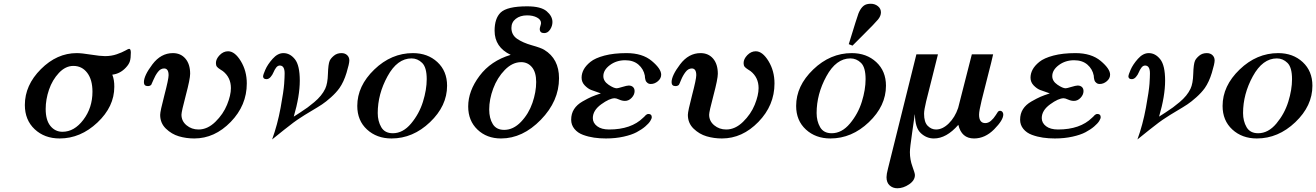

<svg xmlns="http://www.w3.org/2000/svg" viewBox="-20 -734 7035 1026"><path d="M112.8 -172.9Q112.8 -278.8 198.5 -364.5Q284.2 -450.2 390.1 -450.2Q416 -450.2 466.1 -442.1Q516.1 -434.1 541 -434.1Q575.2 -434.1 604 -444.1Q632.8 -454.1 649.4 -463.6Q666 -473.1 669.9 -473.1Q678.7 -473.1 679.2 -454.1Q679.2 -423.3 674.1 -406.7Q668.9 -390.1 652.8 -373Q622.1 -339.8 580.1 -335Q591.3 -307.1 590.8 -270Q590.8 -164.1 500.5 -79.1Q410.2 5.9 298.8 5.9Q217.8 5.9 165.3 -43.5Q112.8 -92.8 112.8 -172.9ZM224.1 -151.9Q224.1 -91.8 249.5 -60.8Q274.9 -29.8 314 -29.8Q377 -29.8 425.5 -94Q474.1 -158.2 474.1 -244.1Q474.1 -308.1 446 -345Q418 -381.8 372.1 -381.8Q330.1 -381.8 294.9 -344.5Q259.8 -307.1 241.9 -254.9Q224.1 -202.6 224.1 -151.9Z M749 -294.9Q749 -330.1 794.4 -390.1Q839.8 -450.2 903.8 -450.2Q945.8 -450.2 970.9 -420.7Q996.1 -391.1 996.1 -339.8Q996.1 -312 972.9 -224.6Q949.7 -137.2 949.7 -121.1Q949.7 -86.9 976.8 -64.5Q1003.9 -42 1041 -42Q1088.9 -42 1130.9 -83Q1172.9 -124 1193.4 -174.6Q1213.9 -225.1 1213.9 -263.2Q1213.9 -320.3 1170.9 -354Q1169.9 -355 1157 -363Q1144 -371.1 1138.9 -377.9Q1133.8 -384.8 1133.8 -397Q1133.8 -418.9 1153.8 -439.5Q1173.8 -460 1198.7 -460Q1234.9 -460 1266.8 -407.5Q1298.8 -355 1298.8 -288.1Q1298.8 -170.9 1212.9 -82.5Q1127 5.9 1018.1 5.9Q975.1 5.9 936 -5.6Q897 -17.1 866.5 -46.6Q835.9 -76.2 835.9 -120.1Q835.9 -139.2 858.4 -225.1Q880.9 -311 880.9 -332Q880.9 -368.2 856.9 -368.2Q837.9 -368.2 823.5 -349.1Q809.1 -330.1 799.6 -306.6Q790 -283.2 788.1 -280.8Q781.2 -273.9 770 -273.9Q749 -273.9 749 -294.9Z M1385.7 -327.1Q1385.7 -333 1397.7 -361.1Q1409.7 -389.2 1436.8 -419.7Q1463.9 -450.2 1494.6 -450.2Q1529.8 -450.2 1555.9 -417.5Q1582 -384.8 1582 -303Q1582 -221.2 1549.8 -110.8Q1557.6 -115.7 1583.3 -132.3Q1608.9 -148.9 1623.8 -159.9Q1638.7 -170.9 1659.2 -188Q1679.7 -205.1 1694.3 -223.1Q1709 -241.2 1717.8 -259.8Q1731 -287.6 1732.4 -339.4Q1733.9 -391.1 1741.7 -409.2Q1747.6 -422.4 1764.2 -436.3Q1780.8 -450.2 1804.7 -450.2Q1823.7 -450.2 1835.2 -439.2Q1846.7 -428.2 1846.7 -411.1Q1846.7 -394 1831.8 -345Q1816.9 -295.9 1793.9 -263.2Q1775.9 -238.3 1748.8 -214.1Q1721.7 -189.9 1700.7 -176Q1679.7 -162.1 1640.9 -139.2Q1602.1 -116.2 1585.9 -105Q1553.7 -85 1497.8 -40Q1441.9 4.9 1434.1 11.2Q1462.9 -67.9 1479.5 -158.4Q1496.1 -249 1498.5 -286.1Q1501 -323.2 1501 -341.8Q1501 -383.8 1475.1 -383.8Q1463.9 -383.8 1455.3 -372.3Q1446.8 -360.8 1441.4 -347.4Q1436 -334 1426 -322.5Q1416 -311 1403.8 -311Q1385.7 -311 1385.7 -327.1Z M1889.2 -168Q1889.2 -274.9 1980.2 -362.5Q2071.3 -450.2 2186.5 -450.2Q2265.6 -450.2 2317.4 -402.1Q2369.1 -354 2369.1 -275.9Q2369.1 -168 2277.8 -81.1Q2186.5 5.9 2072.3 5.9Q1993.2 5.9 1941.2 -42Q1889.2 -89.8 1889.2 -168ZM1998.5 -129.9Q1998.5 -86.9 2017.3 -54.4Q2036.1 -22 2079.1 -22Q2133.3 -22 2176.8 -74Q2220.2 -126 2240.2 -190.4Q2260.3 -254.9 2260.3 -311Q2260.3 -374 2235.8 -397.9Q2211.4 -421.9 2179.2 -421.9Q2103 -421.9 2050.8 -326.4Q1998.5 -231 1998.5 -129.9Z M2481.9 -165Q2481.9 -248 2542.5 -328.6Q2603 -409.2 2709 -440.9Q2623 -481.9 2623 -569.8Q2623 -635.7 2655.3 -667Q2690.4 -700.2 2796.9 -700.2Q2870.1 -700.2 2901.1 -674.1Q2932.1 -647.9 2932.1 -616.2Q2932.1 -595.2 2919.7 -576.2Q2907.2 -557.1 2888.2 -557.1Q2864.3 -557.1 2864.3 -579.1Q2864.3 -584 2867.7 -595Q2871.1 -606 2871.1 -610.8Q2871.1 -628.9 2849.6 -640.4Q2828.1 -651.9 2796.9 -651.9Q2759.8 -651.9 2736.3 -633.5Q2712.9 -615.2 2712.9 -585Q2712.9 -547.9 2742.9 -526.9Q2772.9 -505.9 2822.5 -491.9Q2872.1 -478 2888.2 -467.8Q2967.3 -419.9 2967.3 -315.9Q2967.3 -193.8 2870.1 -94Q2772.9 5.9 2657.2 5.9Q2581.1 5.9 2531.5 -41.5Q2481.9 -88.9 2481.9 -165ZM2594.2 -148.9Q2594.2 -102.1 2613.3 -71Q2632.3 -40 2674.3 -40Q2723.1 -40 2764.2 -83Q2805.2 -126 2825.2 -184.1Q2845.2 -242.2 2845.2 -295.9Q2845.2 -347.7 2822.8 -374.8Q2800.3 -401.9 2765.1 -401.9Q2718.3 -401.9 2677.7 -360.4Q2637.2 -318.8 2615.7 -261Q2594.2 -203.1 2594.2 -148.9Z M3032.2 -94.2Q3032.2 -126.5 3047.6 -150.6Q3063 -174.8 3093 -191.9Q3123 -209 3141.6 -217Q3160.2 -225.1 3190.9 -234.9Q3155.8 -247.1 3138.9 -253.4Q3122.1 -259.8 3105 -277.3Q3087.9 -294.9 3087.9 -318.8Q3087.9 -340.8 3098.9 -361.8Q3109.9 -382.8 3135 -403.3Q3160.2 -423.8 3210 -437Q3259.8 -450.2 3328.1 -450.2Q3413.1 -450.2 3463.1 -408.2Q3513.2 -366.2 3513.2 -335Q3513.2 -314.9 3495.6 -300Q3478 -285.2 3458 -285.2Q3446.8 -285.2 3439.9 -291Q3433.1 -296.9 3431.2 -301Q3429.2 -305.2 3426.8 -317.9L3425.8 -330.1Q3418.9 -365.2 3391.8 -388.7Q3364.7 -412.1 3320.8 -412.1Q3273.9 -412.1 3239 -386Q3204.1 -359.9 3204.1 -327.1Q3204.1 -300.3 3231.9 -281.2Q3259.8 -262.2 3275.9 -262.2Q3281.7 -262.2 3305.9 -269.5Q3330.1 -276.9 3339.8 -276.9Q3354 -276.9 3362.5 -269Q3371.1 -261.2 3371.1 -247.1Q3371.1 -228 3355.5 -211.4Q3339.8 -194.8 3319.8 -194.8Q3304.7 -194.8 3288.8 -201.9Q3272.9 -209 3265.1 -209Q3237.3 -209 3192.6 -176.5Q3147.9 -144 3147.9 -103Q3147.9 -77.1 3170.9 -59.6Q3193.8 -42 3234.9 -42Q3353 -42 3417 -105Q3419.9 -106.9 3424.1 -111.6Q3428.2 -116.2 3430.7 -118.7Q3433.1 -121.1 3437 -123Q3440.9 -125 3444.8 -125Q3462.9 -125 3462.9 -107.9Q3462.9 -100.1 3454.8 -87.2Q3446.8 -74.2 3428 -58.1Q3409.2 -42 3382.1 -27.6Q3355 -13.2 3312 -3.7Q3269 5.9 3217.8 5.9Q3184.6 5.9 3154.3 1.5Q3124 -2.9 3095.5 -13.4Q3066.9 -23.9 3049.6 -45.2Q3032.2 -66.4 3032.2 -94.2Z M3568.8 -294.9Q3568.8 -330.1 3614.3 -390.1Q3659.7 -450.2 3723.6 -450.2Q3765.6 -450.2 3790.8 -420.7Q3815.9 -391.1 3815.9 -339.8Q3815.9 -312 3792.7 -224.6Q3769.5 -137.2 3769.5 -121.1Q3769.5 -86.9 3796.6 -64.5Q3823.7 -42 3860.8 -42Q3908.7 -42 3950.7 -83Q3992.7 -124 4013.2 -174.6Q4033.7 -225.1 4033.7 -263.2Q4033.7 -320.3 3990.7 -354Q3989.7 -355 3976.8 -363Q3963.9 -371.1 3958.7 -377.9Q3953.6 -384.8 3953.6 -397Q3953.6 -418.9 3973.6 -439.5Q3993.7 -460 4018.6 -460Q4054.7 -460 4086.7 -407.5Q4118.7 -355 4118.7 -288.1Q4118.7 -170.9 4032.7 -82.5Q3946.8 5.9 3837.9 5.9Q3794.9 5.9 3755.9 -5.6Q3716.8 -17.1 3686.3 -46.6Q3655.8 -76.2 3655.8 -120.1Q3655.8 -139.2 3678.2 -225.1Q3700.7 -311 3700.7 -332Q3700.7 -368.2 3676.8 -368.2Q3657.7 -368.2 3643.3 -349.1Q3628.9 -330.1 3619.4 -306.6Q3609.9 -283.2 3607.9 -280.8Q3601.1 -273.9 3589.8 -273.9Q3568.8 -273.9 3568.8 -294.9Z M4234.4 -168Q4234.4 -274.9 4325.4 -362.5Q4416.5 -450.2 4531.7 -450.2Q4610.8 -450.2 4662.6 -402.1Q4714.4 -354 4714.4 -275.9Q4714.4 -168 4623 -81.1Q4531.7 5.9 4417.5 5.9Q4338.4 5.9 4286.4 -42Q4234.4 -89.8 4234.4 -168ZM4343.8 -129.9Q4343.8 -86.9 4362.5 -54.4Q4381.3 -22 4424.3 -22Q4478.5 -22 4522 -74Q4565.4 -126 4585.4 -190.4Q4605.5 -254.9 4605.5 -311Q4605.5 -374 4581.1 -397.9Q4556.6 -421.9 4524.4 -421.9Q4448.2 -421.9 4396 -326.4Q4343.8 -231 4343.8 -129.9ZM4515.6 -498Q4561.5 -647.9 4567.4 -662.1Q4585.4 -706.1 4614.3 -711.9Q4622.1 -713.9 4633.3 -713.9Q4655.3 -713.9 4671.4 -700.9Q4687.5 -688 4687.5 -668Q4687.5 -648.9 4672.1 -629.9Q4656.7 -610.8 4591.3 -545.9Q4557.1 -511.7 4535.6 -490.2Z M4717.3 212.9Q4717.3 196.8 4725.1 167L4877 -443.8H4992.2Q4980 -392.1 4960 -314.9Q4939.9 -237.8 4929 -191.9Q4918 -146 4918 -126Q4918 -81.1 4937.5 -61.5Q4957 -42 4981.9 -42Q5017.1 -42 5050 -74.5Q5083 -106.9 5100.1 -157.2L5173.3 -443.8H5287.1Q5279.3 -407.7 5259.3 -330.8Q5239.3 -253.9 5225.6 -197.5Q5211.9 -141.1 5211.9 -121.1Q5211.9 -76.2 5245.1 -76.2Q5261.2 -76.2 5275.6 -88.6Q5290 -101.1 5301 -118.7Q5312 -136.2 5313 -137.2Q5317.9 -142.1 5324.2 -142.1Q5331.1 -142.1 5336.2 -136.5Q5341.3 -130.9 5341.3 -122.1Q5341.3 -92.3 5292.7 -43.2Q5244.1 5.9 5185.1 5.9Q5118.2 5.9 5101.1 -66.9Q5037.1 6.3 4970.2 5.9Q4931.2 5.9 4900.6 -22.5Q4870.1 -50.8 4869.1 -122.1H4868.2Q4866.2 -105 4854.2 -24.4Q4842.3 56.2 4842.3 79.1Q4842.3 119.1 4855.7 155.5Q4869.1 191.9 4869.1 201.2Q4869.1 230 4838.1 251Q4807.1 272 4774.9 272Q4751 272 4734.1 256.8Q4717.3 241.7 4717.3 212.9Z M5431.2 -94.2Q5431.2 -126.5 5446.5 -150.6Q5461.9 -174.8 5491.9 -191.9Q5522 -209 5540.5 -217Q5559.1 -225.1 5589.8 -234.9Q5554.7 -247.1 5537.8 -253.4Q5521 -259.8 5503.9 -277.3Q5486.8 -294.9 5486.8 -318.8Q5486.8 -340.8 5497.8 -361.8Q5508.8 -382.8 5533.9 -403.3Q5559.1 -423.8 5608.9 -437Q5658.7 -450.2 5727.1 -450.2Q5812 -450.2 5862.1 -408.2Q5912.1 -366.2 5912.1 -335Q5912.1 -314.9 5894.5 -300Q5877 -285.2 5856.9 -285.2Q5845.7 -285.2 5838.9 -291Q5832 -296.9 5830.1 -301Q5828.1 -305.2 5825.7 -317.9L5824.7 -330.1Q5817.9 -365.2 5790.8 -388.7Q5763.7 -412.1 5719.7 -412.1Q5672.9 -412.1 5637.9 -386Q5603 -359.9 5603 -327.1Q5603 -300.3 5630.9 -281.2Q5658.7 -262.2 5674.8 -262.2Q5680.7 -262.2 5704.8 -269.5Q5729 -276.9 5738.8 -276.9Q5752.9 -276.9 5761.5 -269Q5770 -261.2 5770 -247.1Q5770 -228 5754.4 -211.4Q5738.8 -194.8 5718.8 -194.8Q5703.6 -194.8 5687.7 -201.9Q5671.9 -209 5664.1 -209Q5636.2 -209 5591.6 -176.5Q5546.9 -144 5546.9 -103Q5546.9 -77.1 5569.8 -59.6Q5592.8 -42 5633.8 -42Q5752 -42 5815.9 -105Q5818.8 -106.9 5823 -111.6Q5827.1 -116.2 5829.6 -118.7Q5832 -121.1 5835.9 -123Q5839.8 -125 5843.8 -125Q5861.8 -125 5861.8 -107.9Q5861.8 -100.1 5853.8 -87.2Q5845.7 -74.2 5826.9 -58.1Q5808.1 -42 5781 -27.6Q5753.9 -13.2 5710.9 -3.7Q5668 5.9 5616.7 5.9Q5583.5 5.9 5553.2 1.5Q5522.9 -2.9 5494.4 -13.4Q5465.8 -23.9 5448.5 -45.2Q5431.2 -66.4 5431.2 -94.2Z M6009.8 -327.1Q6009.8 -333 6021.7 -361.1Q6033.7 -389.2 6060.8 -419.7Q6087.9 -450.2 6118.7 -450.2Q6153.8 -450.2 6179.9 -417.5Q6206.1 -384.8 6206.1 -303Q6206.1 -221.2 6173.8 -110.8Q6181.6 -115.7 6207.3 -132.3Q6232.9 -148.9 6247.8 -159.9Q6262.7 -170.9 6283.2 -188Q6303.7 -205.1 6318.4 -223.1Q6333 -241.2 6341.8 -259.8Q6355 -287.6 6356.4 -339.4Q6357.9 -391.1 6365.7 -409.2Q6371.6 -422.4 6388.2 -436.3Q6404.8 -450.2 6428.7 -450.2Q6447.8 -450.2 6459.2 -439.2Q6470.7 -428.2 6470.7 -411.1Q6470.7 -394 6455.8 -345Q6440.9 -295.9 6418 -263.2Q6399.9 -238.3 6372.8 -214.1Q6345.7 -189.9 6324.7 -176Q6303.7 -162.1 6264.9 -139.2Q6226.1 -116.2 6210 -105Q6177.7 -85 6121.8 -40Q6065.9 4.9 6058.1 11.2Q6086.9 -67.9 6103.5 -158.4Q6120.1 -249 6122.6 -286.1Q6125 -323.2 6125 -341.8Q6125 -383.8 6099.1 -383.8Q6087.9 -383.8 6079.3 -372.3Q6070.8 -360.8 6065.4 -347.4Q6060.1 -334 6050 -322.5Q6040 -311 6027.8 -311Q6009.8 -311 6009.8 -327.1Z M6513.2 -168Q6513.2 -274.9 6604.2 -362.5Q6695.3 -450.2 6810.5 -450.2Q6889.6 -450.2 6941.4 -402.1Q6993.2 -354 6993.2 -275.9Q6993.2 -168 6901.9 -81.1Q6810.5 5.9 6696.3 5.9Q6617.2 5.9 6565.2 -42Q6513.2 -89.8 6513.2 -168ZM6622.6 -129.9Q6622.6 -86.9 6641.4 -54.4Q6660.2 -22 6703.1 -22Q6757.3 -22 6800.8 -74Q6844.2 -126 6864.3 -190.4Q6884.3 -254.9 6884.3 -311Q6884.3 -374 6859.9 -397.9Q6835.4 -421.9 6803.2 -421.9Q6727.1 -421.9 6674.8 -326.4Q6622.6 -231 6622.6 -129.9Z"/></svg>

Font: CMU Serif
Style: BoldItalic
Weight: 700
Italic angle: -14.04°
Version: Version 0.7.0